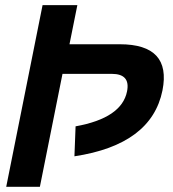

<svg xmlns="http://www.w3.org/2000/svg" viewBox="-20 -718 664 738"><path d="M3.9 0 143.6 -698.2H277.3L247.1 -547.9H440.4Q639.6 -547.9 604.5 -370.6Q562.5 -162.1 266.1 -117.2L270.5 -232.4Q447.8 -264.2 468.3 -366.7Q481.9 -434.1 409.7 -434.1H220.2L133.3 0Z"/></svg>

Font: Sansation
Style: Bold Italic
Weight: 700
Designer: Bernd Montag
Version: Version 1.301